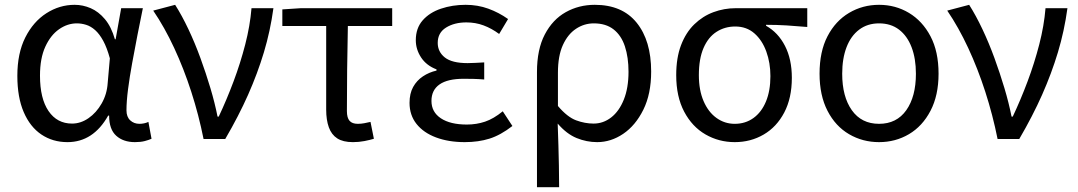

<svg xmlns="http://www.w3.org/2000/svg" viewBox="-20 -577 4473 797"><path d="M260 13Q199 13 152 -18.5Q105 -50 78.5 -111.5Q52 -173 52 -262Q52 -356 85 -421.5Q118 -487 172.5 -522Q227 -557 290 -557Q324 -557 356.5 -543Q389 -529 415.5 -497.5Q442 -466 457 -414H460L483 -543H573Q562 -490 550.5 -431Q539 -372 528.5 -314.5Q518 -257 511.5 -206.5Q505 -156 505 -119Q505 -92 520.5 -77.5Q536 -63 559 -63Q568 -63 578 -65Q588 -67 596 -71L609 -1Q598 4 581 8.5Q564 13 540 13Q492 13 462.5 -13.5Q433 -40 433 -97H429Q367 13 260 13ZM279 -64Q315 -64 347.5 -86.5Q380 -109 402 -147.5Q424 -186 427 -232L436 -335Q424 -379 408.5 -407.5Q393 -436 375 -452Q357 -468 337.5 -474Q318 -480 299 -480Q260 -480 225 -455.5Q190 -431 168 -383Q146 -335 146 -263Q146 -168 181.5 -116Q217 -64 279 -64Z M825 0Q805 -100 774 -196Q743 -292 703 -378Q663 -464 616 -533L707 -557Q735 -513 762 -456Q789 -399 812 -336Q835 -273 853.5 -211Q872 -149 883 -93H888Q921 -163 949.5 -239Q978 -315 998 -392.5Q1018 -470 1024 -543H1115Q1102 -448 1075.5 -360Q1049 -272 1010 -184Q971 -96 915 0Z M1445 13Q1404 13 1380 -2.5Q1356 -18 1345 -48.5Q1334 -79 1334 -122V-469H1152V-538L1229 -543H1608V-469H1424Q1422 -377 1421 -287.5Q1420 -198 1420 -116Q1420 -88 1431 -75.5Q1442 -63 1465 -63Q1479 -63 1492 -65.5Q1505 -68 1518 -71L1532 -1Q1516 4 1493 8.5Q1470 13 1445 13Z M1909 13Q1842 13 1790 -6.5Q1738 -26 1709 -62.5Q1680 -99 1680 -150Q1680 -189 1695 -216Q1710 -243 1735.5 -260Q1761 -277 1792 -284V-289Q1750 -305 1728 -338.5Q1706 -372 1706 -410Q1706 -460 1734.5 -492.5Q1763 -525 1810.5 -541Q1858 -557 1913 -557Q1963 -557 2007 -541Q2051 -525 2089 -498L2052 -436Q2021 -459 1987.5 -471.5Q1954 -484 1916 -484Q1866 -484 1831.5 -462.5Q1797 -441 1797 -399Q1797 -362 1826.5 -338.5Q1856 -315 1921 -315Q1937 -315 1953.5 -316Q1970 -317 1990 -318V-247Q1966 -249 1945.5 -249.5Q1925 -250 1905 -250Q1838 -250 1804.5 -226.5Q1771 -203 1771 -158Q1771 -112 1810 -86Q1849 -60 1918 -60Q1958 -60 1993.5 -72Q2029 -84 2067 -115L2107 -54Q2058 -16 2012 -1.5Q1966 13 1909 13Z M2209 200V-278Q2209 -372 2241.5 -434Q2274 -496 2328.5 -526.5Q2383 -557 2449 -557Q2563 -557 2623 -482.5Q2683 -408 2683 -280Q2683 -187 2650.5 -121.5Q2618 -56 2567 -21.5Q2516 13 2459 13Q2415 13 2373.5 -4Q2332 -21 2295 -64Q2297 -15 2298 26.5Q2299 68 2300 109.5Q2301 151 2301 200ZM2444 -64Q2484 -64 2517 -89.5Q2550 -115 2569.5 -163.5Q2589 -212 2589 -279Q2589 -339 2574 -384.5Q2559 -430 2527 -455Q2495 -480 2445 -480Q2405 -480 2371 -457.5Q2337 -435 2316.5 -390Q2296 -345 2296 -275V-137Q2335 -91 2371.5 -77.5Q2408 -64 2444 -64Z M3030 13Q2964 13 2908.5 -19Q2853 -51 2820 -113.5Q2787 -176 2787 -265Q2787 -337 2807 -389.5Q2827 -442 2862 -476Q2897 -510 2941.5 -526.5Q2986 -543 3034 -543H3331V-465Q3285 -469 3245 -471.5Q3205 -474 3160 -474V-470Q3210 -442 3238.5 -386.5Q3267 -331 3267 -254Q3267 -170 3235.5 -110Q3204 -50 3150 -18.5Q3096 13 3030 13ZM3030 -63Q3074 -63 3107.5 -87Q3141 -111 3159.5 -155.5Q3178 -200 3178 -261Q3178 -316 3161 -363Q3144 -410 3111.5 -438.5Q3079 -467 3032 -467Q2989 -467 2954.5 -445Q2920 -423 2900.5 -378Q2881 -333 2881 -265Q2881 -203 2900.5 -157.5Q2920 -112 2954 -87.5Q2988 -63 3030 -63Z M3629 13Q3561 13 3504.5 -20Q3448 -53 3415 -117Q3382 -181 3382 -271Q3382 -363 3415 -426.5Q3448 -490 3504.5 -523.5Q3561 -557 3629 -557Q3697 -557 3753 -523.5Q3809 -490 3842.5 -426.5Q3876 -363 3876 -271Q3876 -181 3842.5 -117Q3809 -53 3753 -20Q3697 13 3629 13ZM3629 -63Q3702 -63 3742 -119.5Q3782 -176 3782 -271Q3782 -334 3764 -381Q3746 -428 3712 -454Q3678 -480 3629 -480Q3581 -480 3546.5 -454Q3512 -428 3494 -381Q3476 -334 3476 -271Q3476 -176 3516 -119.5Q3556 -63 3629 -63Z M4121 0Q4101 -100 4070 -196Q4039 -292 3999 -378Q3959 -464 3912 -533L4003 -557Q4031 -513 4058 -456Q4085 -399 4108 -336Q4131 -273 4149.5 -211Q4168 -149 4179 -93H4184Q4217 -163 4245.5 -239Q4274 -315 4294 -392.5Q4314 -470 4320 -543H4411Q4398 -448 4371.5 -360Q4345 -272 4306 -184Q4267 -96 4211 0Z"/></svg>

Font: Noto Sans KR
Style: Regular
Weight: 400
Designer: Ryoko NISHIZUKA  (kana, bopomofo & ideographs); Paul D. Hunt (Latin, Greek & Cyrillic); Sandoll Communications , Soo-you
Foundry: Adobe
Version: Version 2.004-H2;hotconv 1.0.118;makeotfexe 2.5.65603